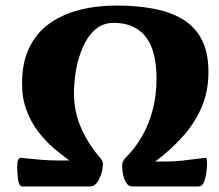

<svg xmlns="http://www.w3.org/2000/svg" viewBox="-20 -672 788 692"><path d="M59.7 0Q53.4 0 49.6 -8.4Q45.8 -16.9 44.5 -29.2Q43.1 -41.5 42.6 -53Q42.1 -64.4 42.1 -70.4Q42.1 -87.4 45.3 -95.4Q48.6 -103.3 53.5 -103.3Q57.8 -103.3 79.2 -100.9Q100.6 -98.4 130.3 -96Q160.1 -93.6 187.8 -93.6H230.1Q203.9 -112.5 174.1 -137.7Q144.2 -162.9 118.5 -196.4Q92.7 -229.8 76.1 -273.2Q59.4 -316.6 59.4 -371.4Q59.4 -445 84.6 -498.2Q109.7 -551.5 155.6 -585.3Q201.6 -619.1 264.2 -635.6Q326.8 -652 401.7 -652Q474.4 -652 534.9 -640.3Q595.4 -628.7 639.5 -601.9Q683.6 -575.1 707.4 -528.7Q731.3 -482.3 731.3 -412.1Q731.3 -341.9 706 -284Q680.7 -226.2 637.6 -178.6Q594.5 -130.9 539.5 -89.9H580.5Q608.6 -89.9 639.8 -93.4Q671 -96.9 694.3 -100.1Q717.6 -103.3 720.1 -103.3Q724.6 -103.3 725.3 -98.4Q726.1 -93.5 726.1 -79Q726.1 -69.5 723.7 -50.3Q721.3 -31.1 715.1 -15.6Q708.8 0 695.7 0H455.5Q443.9 0 435.8 -12.1Q427.6 -24.1 424 -40.9Q420.3 -57.7 420.3 -73.3Q420.3 -84.3 423.1 -89.9Q425.8 -95.6 432.1 -103.1Q465.7 -135.8 491 -179.3Q516.3 -222.9 530.2 -275.6Q544.1 -328.3 544.1 -388Q544.1 -456 526.8 -500.5Q509.4 -544.9 475 -567.2Q440.7 -589.6 389.7 -589.6Q350.1 -589.6 322.4 -564.8Q294.7 -540 278 -500.8Q261.4 -461.7 254 -418.5Q246.6 -375.2 246.6 -337.8Q246.6 -266.5 274.1 -206.7Q301.6 -147 342.5 -101.6Q348 -94.1 349.9 -88.1Q351.8 -82.1 350.3 -71Q348.8 -54.7 342.5 -38.3Q336.2 -21.8 327 -10.9Q317.9 0 305.6 0Z"/></svg>

Font: Briem Hand Thin
Style: Regular
Weight: 100
Designer: Gunnlaugur SE Briem, Eben Sorkin
Foundry: Sorkin Type Co.
Version: Version 1.003